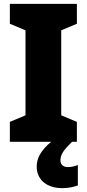

<svg xmlns="http://www.w3.org/2000/svg" viewBox="-20 -734 448 994"><path d="M293 96C293 66 309 43 353 0H378V-103L297 -137V-577L378 -611V-714H31V-611L112 -577V-137L31 -103V0H245C188 47 170 89 170 128C170 197 223 240 302 240C337 240 364 233 383 226V120C371 126 350 131 332 131C308 131 293 119 293 96Z"/></svg>

Font: Noto Sans Gujarati UI SemiCondensed Black
Style: Regular
Weight: 900
Width: 4
Designer: Jelle Bosma - Monotype Design Team, Universal Thirst
Foundry: Monotype Imaging Inc.
Version: Version 2.106